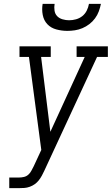

<svg xmlns="http://www.w3.org/2000/svg" viewBox="-20 -975 579 995"><path d="M28 0V-55H79Q91 -55 104 -58Q117 -61 127 -70Q137 -79 143 -91Q149 -103 155 -114L194 -198L130 -680H81V-735H243V-680H193L241 -292L419 -680H377V-735H539V-680H483L210 -91Q204 -78 197 -65Q190 -52 181 -40.5Q172 -29 160 -20.5Q148 -12 134 -7Q120 -2 106.5 -1Q93 0 79 0ZM329 -815Q300 -815 272 -822.5Q244 -830 225.5 -849.5Q207 -869 201.5 -897.5Q196 -926 201 -955H263Q260 -938 262.5 -920.5Q265 -903 276 -891.5Q287 -880 304 -875Q321 -870 338 -870Q356 -870 374 -875Q392 -880 406.5 -891.5Q421 -903 429.5 -920Q438 -937 441 -955H503Q499 -935 492 -916Q485 -897 472.5 -880Q460 -863 443 -850Q426 -837 407 -829Q388 -821 368 -818Q348 -815 329 -815Z"/></svg>

Font: Iosevka Slab Light Oblique
Style: Regular
Weight: 300
Italic angle: -9°
Monospace: yes
Designer: Belleve Invis
Foundry: Belleve Invis
Version: Version 11.1.1; ttfautohint (v1.8.3)